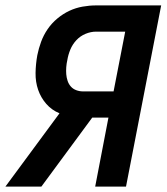

<svg xmlns="http://www.w3.org/2000/svg" viewBox="-49 -690 619 710"><path d="M-29 0 171 -271Q142 -283 122 -306Q102 -329 92 -358Q82 -387 82.5 -420Q83 -453 89 -486Q94 -511 103 -535.5Q112 -560 127 -582Q142 -604 163 -621.5Q184 -639 207.5 -650Q231 -661 256.5 -665.5Q282 -670 306 -670H547L417 0H303L352 -255H292L104 0ZM258 -352H371L414 -573H306Q287 -573 267.5 -565Q248 -557 233.5 -541.5Q219 -526 211 -506.5Q203 -487 200 -468Q197 -455 196 -441.5Q195 -428 196 -415.5Q197 -403 201 -391Q205 -379 213 -370Q221 -361 233 -356.5Q245 -352 258 -352Z"/></svg>

Font: Lode Term
Style: Bold Italic
Weight: 700
Italic angle: -11°
Monospace: yes
Designer: Belleve Invis
Foundry: Belleve Invis
Version: Version 29.2.0